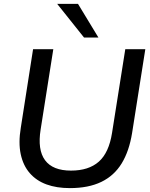

<svg xmlns="http://www.w3.org/2000/svg" viewBox="-20 -958 772 987"><path d="M339 9Q271 9 219 -10Q167 -29 133 -68Q99 -107 86.5 -165.5Q74 -224 87 -302L150 -705H254L189 -293Q172 -188 211.5 -134.5Q251 -81 345 -81Q436 -81 488 -127Q540 -173 556 -275L624 -705H727L659 -274Q644 -181 605.5 -118Q567 -55 501 -23Q435 9 339 9ZM412 -765 274 -938H381L486 -765Z"/></svg>

Font: Nunito Sans 12pt SemiBold
Style: Italic
Weight: 600
Italic angle: -9°
Designer: Vernon Adams
Foundry: Vernon Adams
Version: Version 3.101;gftools[0.9.27]